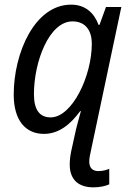

<svg xmlns="http://www.w3.org/2000/svg" viewBox="-20 -566 561 826"><path d="M382 240C410 240 436 234 450 227V160C440 165 423 170 403 170C381 170 364 159 364 129C364 116 367 100 371 83L502 -536H436L408 -459H404C386 -508 349 -546 286 -546C128 -546 39 -336 39 -159C39 -48 90 10 169 10C234 10 284 -32 325 -88H328C319 -54 307 -13 303 9L286 86C282 106 280 125 280 142C280 210 321 240 382 240ZM198 -61C150 -61 126 -94 126 -161C126 -300 191 -474 292 -474C349 -474 375 -433 375 -378C375 -238 290 -61 198 -61Z"/></svg>

Font: Noto Sans SemiCondensed
Style: Italic
Weight: 400
Width: 4
Italic angle: -12°
Designer: Monotype Design Team
Foundry: Monotype Imaging Inc.
Version: Version 2.013